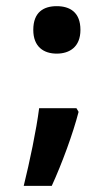

<svg xmlns="http://www.w3.org/2000/svg" viewBox="-20 -569 347 623"><path d="M88 -472C88 -417 122 -395 164 -395C206 -395 241 -417 241 -472C241 -530 206 -549 164 -549C122 -549 88 -530 88 -472ZM228 -218H107C98 -147 76 -43 57 34H148C181 -38 217 -136 235 -206Z"/></svg>

Font: Noto Sans Kannada UI SemiBold
Style: Regular
Weight: 600
Designer: Jelle Bosma - Monotype Design Team
Foundry: Monotype Imaging Inc.
Version: Version 2.005